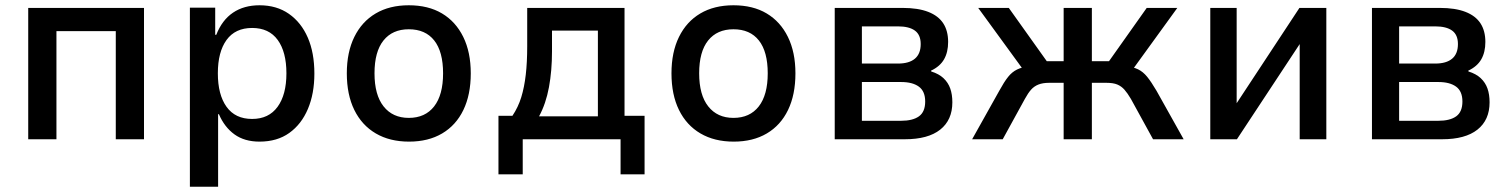

<svg xmlns="http://www.w3.org/2000/svg" viewBox="-20 -528 5728 728"><path d="M87 0V-498H526V0H419V-410H194V0Z M700 180V-499H796V-396H800Q822 -452 863.5 -480Q905 -508 964 -508Q1029 -508 1075.5 -475.5Q1122 -443 1147 -385.5Q1172 -328 1172 -249Q1172 -173 1147.5 -115Q1123 -57 1077 -24Q1031 9 964 9Q907 9 869 -18.5Q831 -46 810 -95H807V180ZM936 -77Q999 -77 1032.5 -123Q1066 -169 1066 -250Q1066 -331 1033 -376.5Q1000 -422 936 -422Q872 -422 839 -376.5Q806 -331 806 -250Q806 -169 839 -123Q872 -77 936 -77Z M1531 9Q1458 9 1405 -22Q1352 -53 1323.5 -111Q1295 -169 1295 -250Q1295 -330 1323.5 -388Q1352 -446 1404.5 -477Q1457 -508 1530 -508Q1604 -508 1656 -477Q1708 -446 1736.5 -388Q1765 -330 1765 -250Q1765 -169 1737 -111Q1709 -53 1656.5 -22Q1604 9 1531 9ZM1530 -81Q1592 -81 1626 -124.5Q1660 -168 1660 -250Q1660 -332 1626.5 -374.5Q1593 -417 1530 -417Q1468 -417 1434 -374.5Q1400 -332 1400 -250Q1400 -168 1434.5 -124.5Q1469 -81 1530 -81Z M1870 133V-89H1923Q1945 -122 1956.5 -159.5Q1968 -197 1973.5 -244.5Q1979 -292 1979 -353V-498H2348V-89H2424V133H2333V0H1962V133ZM2024 -87H2247V-412H2073V-333Q2073 -260 2061.5 -197.5Q2050 -135 2024 -87Z M2762 9Q2689 9 2636 -22Q2583 -53 2554.5 -111Q2526 -169 2526 -250Q2526 -330 2554.5 -388Q2583 -446 2635.5 -477Q2688 -508 2761 -508Q2835 -508 2887 -477Q2939 -446 2967.5 -388Q2996 -330 2996 -250Q2996 -169 2968 -111Q2940 -53 2887.5 -22Q2835 9 2762 9ZM2761 -81Q2823 -81 2857 -124.5Q2891 -168 2891 -250Q2891 -332 2857.5 -374.5Q2824 -417 2761 -417Q2699 -417 2665 -374.5Q2631 -332 2631 -250Q2631 -168 2665.5 -124.5Q2700 -81 2761 -81Z M3145 0V-498H3402Q3461 -498 3499.5 -483Q3538 -468 3556.5 -439.5Q3575 -411 3575 -369Q3575 -330 3559.5 -303Q3544 -276 3510 -260L3511 -257Q3540 -248 3557.5 -231.5Q3575 -215 3583 -192.5Q3591 -170 3591 -140Q3591 -73 3545 -36.5Q3499 0 3411 0ZM3248 -70H3396Q3441 -70 3464.5 -87Q3488 -104 3488 -143Q3488 -182 3464 -199.5Q3440 -217 3397 -217H3248ZM3248 -287H3385Q3427 -287 3449 -305.5Q3471 -324 3471 -361Q3471 -396 3449 -412Q3427 -428 3385 -428H3248Z M3666 0 3769 -184Q3787 -217 3802 -236Q3817 -255 3836.5 -264.5Q3856 -274 3887 -278L3869 -251L3689 -498H3805L3949 -296H4013V-498H4120V-296H4185L4328 -498H4444L4265 -251L4247 -278Q4277 -274 4295.5 -265Q4314 -256 4329.5 -237Q4345 -218 4365 -184L4468 0H4352L4268 -153Q4255 -175 4243.5 -188Q4232 -201 4216.5 -207.5Q4201 -214 4175 -214H4120V0H4013V-214H3958Q3934 -214 3917.5 -207.5Q3901 -201 3889.5 -188Q3878 -175 3866 -153L3782 0Z M4569 0V-498H4669V-129H4664L4907 -498H5009V0H4908V-370H4914L4670 0Z M5182 0V-498H5439Q5498 -498 5536.5 -483Q5575 -468 5593.5 -439.5Q5612 -411 5612 -369Q5612 -330 5596.5 -303Q5581 -276 5547 -260L5548 -257Q5577 -248 5594.5 -231.5Q5612 -215 5620 -192.5Q5628 -170 5628 -140Q5628 -73 5582 -36.5Q5536 0 5448 0ZM5285 -70H5433Q5478 -70 5501.5 -87Q5525 -104 5525 -143Q5525 -182 5501 -199.5Q5477 -217 5434 -217H5285ZM5285 -287H5422Q5464 -287 5486 -305.5Q5508 -324 5508 -361Q5508 -396 5486 -412Q5464 -428 5422 -428H5285Z"/></svg>

Font: Nunito Sans 7pt SemiCondensed SemiBold
Style: Regular
Weight: 600
Width: 4
Designer: Vernon Adams
Foundry: Vernon Adams
Version: Version 3.101;gftools[0.9.27]